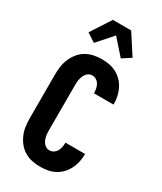

<svg xmlns="http://www.w3.org/2000/svg" viewBox="-241 -1068 983 1162"><g transform="rotate(30 250.0 -487.0)"><path d="M247 8Q219 8 191 2Q163 -4 138.5 -18.5Q114 -33 96 -55.5Q78 -78 67 -104Q56 -130 52 -158.5Q48 -187 48 -215V-520Q48 -548 52 -576.5Q56 -605 67 -631Q78 -657 96 -679.5Q114 -702 138.5 -716.5Q163 -731 191 -737Q219 -743 247 -743Q273 -743 299.5 -738.5Q326 -734 349.5 -721.5Q373 -709 391.5 -690Q410 -671 422 -647.5Q434 -624 440 -598Q446 -572 446 -546V-540H309V-542Q309 -557 306 -572Q303 -587 295.5 -600Q288 -613 275 -621Q262 -629 247 -629Q235 -629 224.5 -623.5Q214 -618 207 -609Q200 -600 195.5 -589Q191 -578 188.5 -566.5Q186 -555 185.5 -543.5Q185 -532 185 -520V-215Q185 -203 185.5 -191.5Q186 -180 188.5 -168.5Q191 -157 195.5 -146Q200 -135 207 -126Q214 -117 224.5 -111.5Q235 -106 247 -106Q262 -106 275 -114Q288 -122 295.5 -135Q303 -148 306 -163Q309 -178 309 -193V-195H446V-189Q446 -163 440 -137Q434 -111 422 -87.5Q410 -64 391.5 -45Q373 -26 349.5 -13.5Q326 -1 299.5 3.5Q273 8 247 8ZM156 -804 96 -843 186 -982H314L404 -843L344 -804L250 -910Z"/></g></svg>

Font: Iosevka Heavy
Style: Regular
Weight: 900
Monospace: yes
Designer: Belleve Invis
Foundry: Belleve Invis
Version: Version 32.5.0; ttfautohint (v1.8.4)